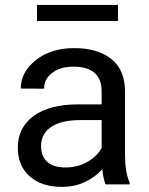

<svg xmlns="http://www.w3.org/2000/svg" viewBox="-20 -728 588 758"><path d="M223.1 9.8Q144.5 9.8 97.4 -31.7Q50.3 -73.2 50.3 -144.5Q50.3 -224.1 112.5 -270Q174.8 -315.9 289.1 -315.9H381.3V-367.2Q381.3 -464.8 269 -464.8Q218.3 -464.8 186 -440.4Q153.8 -416 153.8 -377.9L62 -378.4Q62 -443.4 121.6 -490.7Q181.2 -538.1 273.4 -538.1Q365.2 -538.1 419.4 -495.1Q473.6 -452.1 473.6 -366.2V-118.2Q473.6 -46.9 491.7 -7.3V0H397Q387.7 -21.5 383.8 -60.1Q356 -28.8 315.2 -9.5Q274.4 9.8 223.1 9.8ZM142.1 -151.9Q142.1 -110.8 166.5 -88.9Q190.9 -66.9 238.3 -66.9Q287.6 -66.9 325.9 -89.4Q364.3 -111.8 381.3 -144V-253.9H297.9Q221.2 -253.9 181.6 -226.8Q142.1 -199.7 142.1 -151.9ZM445.8 -708.5V-645H126V-708.5Z"/></svg>

Font: Bert Sans Medium
Style: Regular
Weight: 500
Designer: Christian Robertson, Adam Twardoch, & Cristiano Sobral
Foundry: Google
Version: Version 12.135;January 10, 2020;FontCreator 12.0.0.2547 64-b